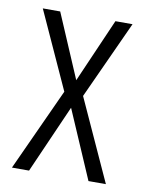

<svg xmlns="http://www.w3.org/2000/svg" viewBox="-67 -581 477 630"><g transform="rotate(10 172.0 -266.0)"><path d="M142 -275 16 0H73L173 -227L271 0H329L205 -272L324 -532H267L174 -319L83 -532H25Z"/></g></svg>

Font: Noto Sans Armenian ExtraCondensed Light
Style: Regular
Weight: 300
Width: 2
Designer: Monotype Design Team
Foundry: Monotype Imaging Inc.
Version: Version 2.008